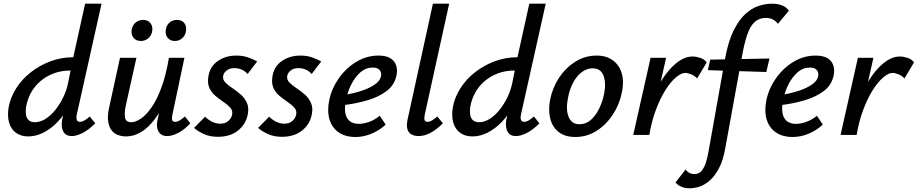

<svg xmlns="http://www.w3.org/2000/svg" viewBox="-20 -731 4971 1040"><path d="M133 8Q93 8 66 -12Q39 -32 29 -68Q19 -104 27 -151Q37 -205 68.5 -254Q100 -303 147.5 -340Q195 -377 253.5 -399Q312 -421 377 -421L441 -711H530L396 -111Q392 -93 396 -82Q400 -71 414 -71Q424 -71 436.5 -78Q449 -85 466 -100L496 -63Q460 -27 427 -10.5Q394 6 369 6Q345 6 332 -6.5Q319 -19 315.5 -42Q312 -65 319 -93L352 -243L399 -277Q384 -214 356.5 -161.5Q329 -109 292.5 -71Q256 -33 215 -12.5Q174 8 133 8ZM169 -69Q198 -69 226.5 -87Q255 -105 279.5 -135.5Q304 -166 322 -203Q340 -240 348 -278L369 -381L414 -349H361Q312 -349 271 -333.5Q230 -318 198.5 -291Q167 -264 147.5 -228Q128 -192 121 -151Q118 -130 120.5 -111Q123 -92 135 -80.5Q147 -69 169 -69Z M663 8Q642 8 621 1Q600 -6 585.5 -23.5Q571 -41 566 -72.5Q561 -104 572 -152L630 -418H719L662 -162Q653 -122 657 -95.5Q661 -69 691 -69Q714 -69 742.5 -88Q771 -107 800 -148Q829 -189 854 -256Q879 -323 895 -418H946Q923 -303 891 -221.5Q859 -140 821.5 -89.5Q784 -39 744 -15.5Q704 8 663 8ZM884 6Q865 6 851.5 -4Q838 -14 832.5 -34Q827 -54 834 -85L906 -418H979L914 -111Q910 -92 912.5 -81.5Q915 -71 929 -71Q940 -71 952 -78Q964 -85 982 -100L1011 -63Q978 -28 945.5 -11Q913 6 884 6ZM743 -509Q716 -509 702 -528Q688 -547 694 -574Q699 -596 715.5 -609.5Q732 -623 756 -623Q782 -623 795.5 -605Q809 -587 804 -560Q800 -538 783 -523.5Q766 -509 743 -509ZM927 -509Q900 -509 886.5 -528.5Q873 -548 879 -574Q883 -596 899 -609.5Q915 -623 939 -623Q966 -623 979 -605Q992 -587 987 -560Q983 -538 966.5 -523.5Q950 -509 927 -509Z M1160 10Q1116 10 1083 -5.5Q1050 -21 1031 -38L1091 -99Q1104 -85 1126 -73Q1148 -61 1174 -61Q1200 -61 1216.5 -75.5Q1233 -90 1237 -109Q1242 -131 1228 -147Q1214 -163 1191 -178.5Q1168 -194 1146 -212.5Q1124 -231 1113 -257.5Q1102 -284 1110 -324Q1120 -374 1162 -402Q1204 -430 1260 -430Q1296 -430 1324 -420Q1352 -410 1373 -398L1321 -330Q1309 -345 1290 -353.5Q1271 -362 1249 -362Q1224 -362 1208 -349.5Q1192 -337 1189 -321Q1185 -301 1199.5 -285.5Q1214 -270 1237.5 -254.5Q1261 -239 1283 -220Q1305 -201 1317.5 -173.5Q1330 -146 1321 -106Q1310 -56 1268 -23Q1226 10 1160 10Z M1507 10Q1463 10 1430 -5.5Q1397 -21 1378 -38L1438 -99Q1451 -85 1473 -73Q1495 -61 1521 -61Q1547 -61 1563.5 -75.5Q1580 -90 1584 -109Q1589 -131 1575 -147Q1561 -163 1538 -178.5Q1515 -194 1493 -212.5Q1471 -231 1460 -257.5Q1449 -284 1457 -324Q1467 -374 1509 -402Q1551 -430 1607 -430Q1643 -430 1671 -420Q1699 -410 1720 -398L1668 -330Q1656 -345 1637 -353.5Q1618 -362 1596 -362Q1571 -362 1555 -349.5Q1539 -337 1536 -321Q1532 -301 1546.5 -285.5Q1561 -270 1584.5 -254.5Q1608 -239 1630 -220Q1652 -201 1664.5 -173.5Q1677 -146 1668 -106Q1657 -56 1615 -23Q1573 10 1507 10Z M1905 11Q1851 11 1814.5 -14Q1778 -39 1764.5 -85Q1751 -131 1764 -192Q1778 -255 1817 -309.5Q1856 -364 1911.5 -397Q1967 -430 2030 -430Q2072 -430 2095.5 -415Q2119 -400 2126.5 -374.5Q2134 -349 2127 -320Q2116 -269 2073 -237Q2030 -205 1968 -187Q1906 -169 1836 -161L1840 -216Q1896 -225 1939.5 -239.5Q1983 -254 2010.5 -273.5Q2038 -293 2043 -315Q2046 -324 2044 -335.5Q2042 -347 2031.5 -356Q2021 -365 1999 -365Q1962 -365 1933.5 -340.5Q1905 -316 1885 -278Q1865 -240 1856 -198Q1846 -157 1849.5 -125.5Q1853 -94 1872 -77Q1891 -60 1924 -60Q1948 -60 1978.5 -70.5Q2009 -81 2037 -104L2069 -56Q2046 -35 2019 -20Q1992 -5 1963.5 3Q1935 11 1905 11Z M2248 6Q2225 6 2208.5 -3Q2192 -12 2186.5 -32.5Q2181 -53 2188 -85L2325 -711H2413L2281 -111Q2277 -93 2279.5 -82Q2282 -71 2296 -71Q2307 -71 2319 -78Q2331 -85 2349 -100L2379 -63Q2345 -29 2312 -11.5Q2279 6 2248 6Z M2539 8Q2499 8 2472 -12Q2445 -32 2435 -68Q2425 -104 2433 -151Q2443 -205 2474.5 -254Q2506 -303 2553.5 -340Q2601 -377 2659.5 -399Q2718 -421 2783 -421L2847 -711H2936L2802 -111Q2798 -93 2802 -82Q2806 -71 2820 -71Q2830 -71 2842.5 -78Q2855 -85 2872 -100L2902 -63Q2866 -27 2833 -10.5Q2800 6 2775 6Q2751 6 2738 -6.5Q2725 -19 2721.5 -42Q2718 -65 2725 -93L2758 -243L2805 -277Q2790 -214 2762.5 -161.5Q2735 -109 2698.5 -71Q2662 -33 2621 -12.5Q2580 8 2539 8ZM2575 -69Q2604 -69 2632.5 -87Q2661 -105 2685.5 -135.5Q2710 -166 2728 -203Q2746 -240 2754 -278L2775 -381L2820 -349H2767Q2718 -349 2677 -333.5Q2636 -318 2604.5 -291Q2573 -264 2553.5 -228Q2534 -192 2527 -151Q2524 -130 2526.5 -111Q2529 -92 2541 -80.5Q2553 -69 2575 -69Z M3096 11Q3040 11 3006 -16Q2972 -43 2960.5 -89Q2949 -135 2960 -192Q2973 -257 3009 -311Q3045 -365 3097.5 -397.5Q3150 -430 3211 -430Q3265 -430 3300 -404Q3335 -378 3348 -333Q3361 -288 3348 -228Q3335 -164 3299 -109.5Q3263 -55 3211 -22Q3159 11 3096 11ZM3119 -58Q3154 -58 3180.5 -81.5Q3207 -105 3225.5 -143Q3244 -181 3252 -222Q3264 -281 3249 -321Q3234 -361 3190 -361Q3159 -361 3131.5 -340.5Q3104 -320 3084.5 -283.5Q3065 -247 3056 -198Q3044 -135 3060.5 -96.5Q3077 -58 3119 -58Z M3452 0Q3480 -131 3525.5 -226Q3571 -321 3625 -373Q3679 -425 3731 -425Q3750 -425 3773 -417.5Q3796 -410 3808 -393L3756 -306Q3744 -320 3725 -328Q3706 -336 3692 -336Q3670 -336 3641.5 -312Q3613 -288 3585 -244Q3557 -200 3533.5 -138Q3510 -76 3497 0ZM3410 0 3504 -418H3588L3494 0Z M3716 289Q3689 289 3669.5 280Q3650 271 3639 257L3694 187Q3702 199 3714 205.5Q3726 212 3742 212Q3756 212 3769.5 204Q3783 196 3795.5 170Q3808 144 3818 89L3907 -411Q3924 -505 3953 -564Q3982 -623 4017 -655Q4052 -687 4089.5 -699Q4127 -711 4160 -711Q4192 -711 4215.5 -702Q4239 -693 4253 -673L4194 -602Q4181 -618 4165.5 -626Q4150 -634 4128 -634Q4099 -634 4075.5 -618Q4052 -602 4034 -560Q4016 -518 4001 -436L3910 64Q3898 137 3874 181.5Q3850 226 3821.5 249.5Q3793 273 3765.5 281Q3738 289 3716 289ZM3814 -351 3827 -408 4148 -414 4131 -341Z M4273 11Q4219 11 4182.5 -14Q4146 -39 4132.5 -85Q4119 -131 4132 -192Q4146 -255 4185 -309.5Q4224 -364 4279.5 -397Q4335 -430 4398 -430Q4440 -430 4463.5 -415Q4487 -400 4494.5 -374.5Q4502 -349 4495 -320Q4484 -269 4441 -237Q4398 -205 4336 -187Q4274 -169 4204 -161L4208 -216Q4264 -225 4307.5 -239.5Q4351 -254 4378.5 -273.5Q4406 -293 4411 -315Q4414 -324 4412 -335.5Q4410 -347 4399.5 -356Q4389 -365 4367 -365Q4330 -365 4301.5 -340.5Q4273 -316 4253 -278Q4233 -240 4224 -198Q4214 -157 4217.5 -125.5Q4221 -94 4240 -77Q4259 -60 4292 -60Q4316 -60 4346.5 -70.5Q4377 -81 4405 -104L4437 -56Q4414 -35 4387 -20Q4360 -5 4331.5 3Q4303 11 4273 11Z M4575 0Q4603 -131 4648.5 -226Q4694 -321 4748 -373Q4802 -425 4854 -425Q4873 -425 4896 -417.5Q4919 -410 4931 -393L4879 -306Q4867 -320 4848 -328Q4829 -336 4815 -336Q4793 -336 4764.5 -312Q4736 -288 4708 -244Q4680 -200 4656.5 -138Q4633 -76 4620 0ZM4533 0 4627 -418H4711L4617 0Z"/></svg>

Font: Ysabeau SemiBold
Style: Italic
Weight: 600
Italic angle: -12°
Designer: Christian Thalmann (Catharsis Fonts)
Version: Version 2.002